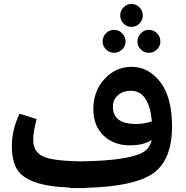

<svg xmlns="http://www.w3.org/2000/svg" viewBox="-20 -934 940 971"><path d="M685 -815Q668 -798 645 -798Q622 -798 605 -815Q588 -832 588 -856Q588 -880 605 -897Q622 -914 645 -914Q668 -914 685 -897Q702 -880 702 -856Q702 -832 685 -815ZM558 -667Q533 -667 516 -684Q499 -701 499 -724Q499 -749 516 -766Q533 -783 558 -783Q581 -783 598 -765.5Q615 -748 615 -724Q615 -701 598 -684Q581 -667 558 -667ZM675 -724Q675 -748 692 -765.5Q709 -783 732 -783Q757 -783 774 -766Q791 -749 791 -724Q791 -701 774 -684Q757 -667 732 -667Q709 -667 692 -684Q675 -701 675 -724ZM850 -295Q850 -126 756 -58.5Q662 9 415 16V17H379H336L335 15Q218 10 153.5 -14Q89 -38 64.5 -80.5Q40 -123 40 -197Q40 -278 79 -359L165 -332Q148 -266 148 -226Q148 -167 196.5 -143.5Q245 -120 390 -118Q527 -120 605.5 -134Q684 -148 712 -169.5Q740 -191 747 -227Q709 -199 637 -199Q555 -199 503.5 -248.5Q452 -298 452 -382Q452 -473 508.5 -534.5Q565 -596 645 -596Q732 -596 791 -518.5Q850 -441 850 -295ZM551 -394Q551 -307 668 -307Q707 -307 748 -320Q734 -475 642 -475Q602 -475 576.5 -452.5Q551 -430 551 -394Z"/></svg>

Font: FiraGO SemiBold
Style: Regular
Weight: 600
Designer: bBox Type
Foundry: bBox Type GmbH
Version: Version 1.001;PS 001.001;hotconv 1.0.88;makeotf.lib2.5.64775